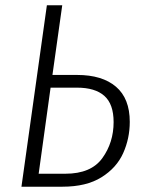

<svg xmlns="http://www.w3.org/2000/svg" viewBox="-20 -705 545 725"><path d="M470 -245Q470 -182 445 -126.5Q420 -71 363 -35.5Q306 0 216 0H61L157 -685H215L178 -422H271Q366 -422 418 -377.5Q470 -333 470 -245ZM409 -244Q409 -312 374 -343Q339 -374 271 -374H171L126 -49H227Q324 -49 366.5 -108Q409 -167 409 -244Z"/></svg>

Font: Fira Sans Condensed Light
Style: Italic
Weight: 300
Width: 3
Italic angle: -8°
Designer: Carrois Corporate & Edenspiekermann AG
Foundry: Carrois Corporate GbR & Edenspiekermann AG
Version: Version 4.203